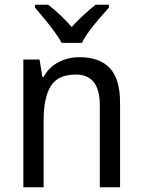

<svg xmlns="http://www.w3.org/2000/svg" viewBox="-20 -786 599 806"><path d="M313 -546Q398 -546 441 -500Q484 -454 484 -355V0H399V-345Q399 -473 298 -473Q223 -473 193 -424.5Q163 -376 163 -278V0H78V-536H146L158 -463H163Q186 -505 226.5 -525.5Q267 -546 313 -546ZM239 -606Q227 -628 207.5 -654.5Q188 -681 166.5 -707Q145 -733 127 -754V-766H182Q205 -749 231 -724.5Q257 -700 281 -673Q307 -701 331 -723Q355 -745 381 -766H437V-754Q420 -735 397.5 -709Q375 -683 355 -656Q335 -629 324 -606Z"/></svg>

Font: Noto Sans Gurmukhi UI SemiCondensed
Style: Regular
Weight: 400
Width: 4
Designer: Jelle Bosma - Monotype Design Team
Foundry: Monotype Imaging Inc.
Version: Version 2.004; ttfautohint (v1.8.4.7-5d5b)